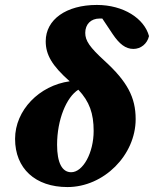

<svg xmlns="http://www.w3.org/2000/svg" viewBox="-20 -741 623 777"><path d="M253 16C400 16 529 -113 529 -259C529 -347 495 -411 403 -495C343 -550 325 -576 325 -608C325 -643 348 -666 383 -666C387 -666 391 -666 394 -666L436 -603C463 -563 488 -543 520 -543C550 -543 576 -564 583 -595C564 -666 480 -721 372 -721C248 -721 165 -662 165 -574C165 -519 191 -475 262 -412C139 -395 41 -295 41 -179C41 -59 123 16 253 16ZM211 -155C211 -257 249 -348 297 -378C342 -330 359 -282 359 -211C359 -123 316 -44 268 -44C231 -44 211 -83 211 -155Z"/></svg>

Font: Source Serif Pro Black
Style: Italic
Weight: 900
Italic angle: -12°
Designer: Frank Grießhammer
Foundry: Adobe Systems Incorporated
Version: Version 3.001;hotconv 1.0.111;makeotfexe 2.5.65597